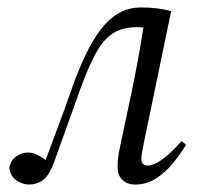

<svg xmlns="http://www.w3.org/2000/svg" viewBox="-20 -484 553 516"><path d="M58 12Q41 12 24.5 1Q8 -10 5 -33Q9 -54 24 -64Q39 -74 55 -74Q65 -74 74 -70.5Q83 -67 91 -62Q99 -57 106 -51L117 -43L106 -46L100 -47Q113 -82 126 -116.5Q139 -151 152 -186.5Q165 -222 177 -257Q193 -301 211 -338.5Q229 -376 250.5 -404.5Q272 -433 299 -448.5Q326 -464 360 -464Q382 -464 402 -461.5Q422 -459 440 -454L367 -102Q364 -86 362 -76Q360 -66 360 -55Q360 -48 364.5 -43.5Q369 -39 376 -39Q394 -39 418 -57Q442 -75 468 -105L480 -95Q465 -70 444.5 -45Q424 -20 398.5 -4Q373 12 343 12Q322 12 309 -0.5Q296 -13 296 -35Q296 -44 297 -57Q298 -70 304 -96L337 -252Q347 -302 355.5 -350Q364 -398 371 -448L413 -396Q397 -403 381 -407Q365 -411 347 -411Q310 -411 284.5 -395Q259 -379 239 -343.5Q219 -308 197 -248Q185 -214 173 -180.5Q161 -147 149 -114Q137 -81 125 -47Q112 -12 95.5 0Q79 12 58 12Z"/></svg>

Font: Source Serif 4 60pt
Style: Italic
Weight: 400
Italic angle: -12°
Version: Version 4.004;hotconv 1.0.116;makeotfexe 2.5.65601